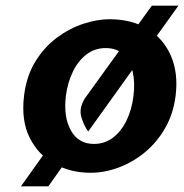

<svg xmlns="http://www.w3.org/2000/svg" viewBox="-20 -598 651 679"><path d="M300 13Q229.5 13 172.2 -18.8Q115 -50.5 84.8 -111.2Q54.5 -172 65 -259Q73.5 -329.5 105.2 -380.8Q137 -432 181.5 -465Q226 -498 275 -514Q324 -530 367 -530Q446.5 -530 502.5 -495.5Q558.5 -461 584.8 -399.8Q611 -338.5 601 -259Q593 -195.5 564 -145Q535 -94.5 492.2 -59.2Q449.5 -24 399.5 -5.5Q349.5 13 300 13ZM312 -89Q351 -89 380.5 -112Q410 -135 428.2 -173.5Q446.5 -212 452 -259Q458 -305.5 449.2 -344Q440.5 -382.5 416.8 -405.2Q393 -428 354 -428Q315 -428 285.5 -405.2Q256 -382.5 237.5 -344Q219 -305.5 213 -259Q204 -184 230.8 -136.5Q257.5 -89 312 -89ZM292 -133Q277 -152.5 267.8 -183.8Q258.5 -215 280 -250L517 -578H611ZM54 61 141 -61 209 -21 151 61Z"/></svg>

Font: Expletus Sans
Style: Italic
Weight: 400
Italic angle: -7°
Designer: Jasper de Waard
Foundry: Designtown
Version: Version 7.500